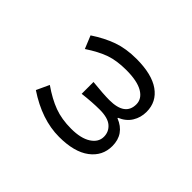

<svg xmlns="http://www.w3.org/2000/svg" viewBox="-83 -856 1166 1166"><g transform="rotate(-45 500.0 -272.5)"><path d="M355.5 12.7Q270.5 12.7 218.3 -56.6Q166 -126 166 -255.9Q166 -404.3 267.6 -556.6L349.6 -518.6Q299.8 -447.3 276.4 -383.8Q252.9 -320.3 252.9 -239.3Q252.9 -156.2 282.7 -109.9Q312.5 -63.5 359.4 -63.5Q402.3 -63.5 430.2 -95.7Q458 -127.9 458 -198.2Q458 -261.7 448.2 -343.8H549.8Q540 -248 540 -198.2Q540 -63.5 637.7 -63.5Q685.5 -63.5 713.9 -111.8Q742.2 -160.2 742.2 -253.9Q742.2 -335 722.2 -392.6Q702.1 -450.2 654.3 -522.5L737.3 -556.6Q785.2 -484.4 809.6 -415.5Q834 -346.7 834 -258.8Q834 -126 784.7 -56.6Q735.4 12.7 649.4 12.7Q600.6 12.7 561 -11.7Q521.5 -36.1 501 -85H497.1Q458 12.7 355.5 12.7Z"/></g></svg>

Font: GenEi Gothic M Regular
Style: Regular
Weight: 400
Designer: o_tamon (Modified); [Source Han Sans]
Ryoko NISHIZUKA  (kana & ideographs); Paul D. Hunt (Latin, Greek & Cyrillic); Wenl
Version: Version 1.1a;Original Version 1.004